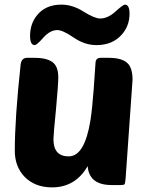

<svg xmlns="http://www.w3.org/2000/svg" viewBox="-20 -800 640 830"><path d="M222 -327Q211 -217 211 -198Q211 -124 277 -124Q346 -124 371 -280Q379 -332 385 -414L393 -530Q395 -550 415 -550H451Q509 -550 533 -525Q553 -504 553 -455Q553 -449 523 -29Q521 -8 519 -4Q516 0 502 0H463Q365 0 359 -82Q306 10 205 10Q131 10 86 -36Q44 -80 44 -148Q44 -289 69 -519Q72 -550 97 -550H129Q188 -550 212 -527Q232 -508 232 -465Q232 -436 222 -327ZM479 -750Q512 -780 520 -780Q540 -780 540 -741Q540 -688 506 -650Q466 -605 397 -605Q346 -605 298 -638Q251 -670 228 -670Q197 -670 168 -638Q139 -605 130 -605Q110 -605 110 -645Q110 -697 140 -734Q177 -780 245 -780Q294 -780 341 -750Q389 -720 413 -720Q446 -720 479 -750Z"/></svg>

Font: PoetsenOne
Style: Regular
Weight: 400
Designer: Rodrigo Fuenzalida, Pablo Impallari
Foundry: Pablo Impallari, Rodrigo Fuenzalida
Version: Version 1.000